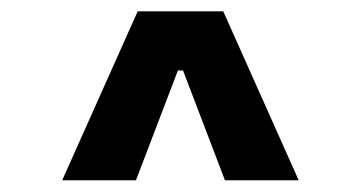

<svg xmlns="http://www.w3.org/2000/svg" viewBox="-20 -713 626 333"><path d="M87.9 -400.4 218.8 -693.4H367.2L498 -400.4H370.1L297.4 -590.8H288.6L215.8 -400.4Z"/></svg>

Font: Cascadia Code PL
Style: Bold
Weight: 700
Monospace: yes
Designer: Aaron Bell
Foundry: Saja Typeworks
Version: Version 2404.023; ttfautohint (v1.8.4)